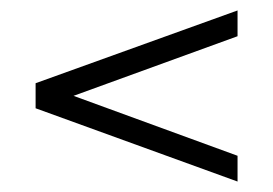

<svg xmlns="http://www.w3.org/2000/svg" viewBox="-20 -424 527 371"><path d="M122.1 -238.8 439 -123V-73.2L48.8 -214.8V-263.2L439 -403.8V-354Z"/></svg>

Font: Biolilbert
Style: Regular
Weight: 400
Designer: Philipp H. Poll
Foundry: Philipp H. Poll
Version: Version 1.1.0